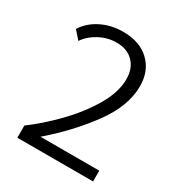

<svg xmlns="http://www.w3.org/2000/svg" viewBox="-168 -826 882 942"><g transform="rotate(30 272.5 -355.0)"><path d="M67 -69Q140 -123 213.5 -198Q287 -273 337 -357Q387 -441 387 -516Q387 -576 352 -612Q317 -648 257 -648Q206 -648 160 -623.5Q114 -599 89 -561L49 -606Q80 -655 135.5 -682.5Q191 -710 258 -710Q352 -710 407 -658Q462 -606 462 -519Q462 -406 373.5 -286Q285 -166 163 -61H496V0H67Z"/></g></svg>

Font: Sarabun Light
Style: Regular
Weight: 300
Designer: Suppakit Chalermlarp | Katatrad Co.,Ltd.
Foundry: Cadson Demak Co.,Ltd.
Version: Version 1.000; ttfautohint (v1.6)